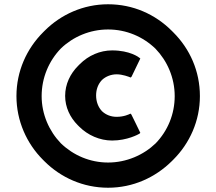

<svg xmlns="http://www.w3.org/2000/svg" viewBox="-20 -862 1013 899"><path d="M526 -514C554 -514 582 -503 592 -499L596 -503L637 -588L632 -592C630 -594 588 -626 505 -626C448 -626 394 -602 354 -562L346 -554C309 -517 285 -468 285 -413C285 -360 308 -312 344 -276L351 -269C391 -229 447 -204 505 -204C576 -204 628 -233 633 -236L637 -240C623 -270 610 -295 595 -326L591 -330C583 -326 560 -315 526 -315C500 -315 476 -324 458 -341H457V-342C440 -360 430 -386 430 -415C430 -443 439 -468 457 -487V-488H458C475 -504 500 -514 526 -514ZM175 -412C175 -498 209 -577 265 -635C322 -690 401 -724 486 -724C572 -724 650 -690 708 -634C763 -577 798 -498 798 -412C798 -327 765 -249 709 -191C652 -136 572 -101 486 -101C401 -101 323 -135 265 -191C210 -248 175 -327 175 -412ZM57 -412C57 -296 105 -190 181 -114L188 -107C264 -31 369 17 486 17C603 17 707 -31 784 -107L792 -115C868 -191 916 -296 916 -412C916 -529 869 -633 792 -710L784 -718C707 -795 603 -842 486 -842C370 -842 265 -794 189 -718L182 -711C105 -634 57 -529 57 -412Z"/></svg>

Font: Hussar Woodtype
Style: Bd
Weight: 900
Foundry: Cannot Into Space Fonts
Version: Version 1.07